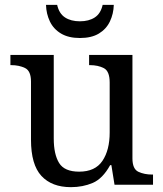

<svg xmlns="http://www.w3.org/2000/svg" viewBox="-20 -763 675 793"><path d="M273 10Q194 10 151 -36.5Q108 -83 108 -186V-426Q108 -470 83.5 -482Q59 -494 26 -494H23V-536H202V-191Q202 -126 224 -90Q246 -54 307 -54Q373 -54 403 -98.5Q433 -143 433 -216V-422Q433 -469 409 -481.5Q385 -494 351 -494H348V-536H527V-109Q527 -65 551.5 -53.5Q576 -42 609 -42H612V0H453L440 -81H435Q404 -25 363 -7.5Q322 10 273 10ZM310 -606Q263 -606 232 -624.5Q201 -643 186 -674.5Q171 -706 170 -743H216Q224 -707 248.5 -691Q273 -675 310 -675Q347 -675 371.5 -691Q396 -707 404 -743H450Q449 -706 434 -674.5Q419 -643 388.5 -624.5Q358 -606 310 -606Z"/></svg>

Font: Noto Serif NP Hmong
Style: Regular
Weight: 400
Designer: Dalton Maag Ltd
Foundry: Dalton Maag Ltd
Version: Version 1.001